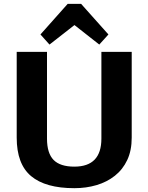

<svg xmlns="http://www.w3.org/2000/svg" viewBox="-20 -970 773 1000"><path d="M367.2 10.1Q216.9 10.1 141.9 -52.8Q67 -115.7 67 -253.2V-700H224.8V-248Q224.8 -172.2 259 -137.1Q293.3 -102.1 367.2 -102.1Q508.1 -102.1 508.1 -248V-700H666V-253.2Q666 -185.9 642.7 -136.5Q619.5 -87.1 578.2 -54.5Q536.9 -21.9 482.9 -5.9Q428.8 10.1 367.2 10.1ZM190.7 -790.5 332.6 -950H402.3L544.7 -790.5L497.1 -737.9L323.8 -874.1H412.1L237.8 -737.9Z"/></svg>

Font: Pathway Extreme 8pt Thin
Style: Regular
Weight: 100
Designer: Eduardo Rodriguez Tunni
Foundry: Eduardo Rodriguez Tunni
Version: Version 1.000